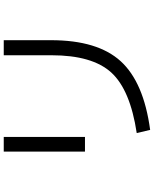

<svg xmlns="http://www.w3.org/2000/svg" viewBox="83 -866 833 1040"><g transform="rotate(-90 500.0 -346.5)"><path d="M720.2 -743.2H801.8V-486.8Q801.8 -234.9 688 -109.9Q574.2 15.1 315.9 49.8L298.8 -22.9Q532.7 -58.1 626.5 -160.6Q720.2 -263.2 720.2 -484.9ZM198.2 -303.2V-743.2H277.8V-303.2Z"/></g></svg>

Font: WebKoruri
Style: Regular
Weight: 400
Foundry: lindwurm / mohemohe
Version: Version 1.00